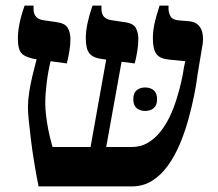

<svg xmlns="http://www.w3.org/2000/svg" viewBox="-20 -667 780 687"><path d="M118 0Q109 -45 102 -88Q95 -131 90.5 -168.5Q86 -206 83 -235.5Q80 -265 80 -283Q80 -308 84.5 -337.5Q89 -367 96.5 -397.5Q104 -428 111 -455L98 -457Q78 -462 66 -469Q54 -476 49 -490.5Q44 -505 44 -530Q44 -553 49.5 -581.5Q55 -610 68 -647H100V-636Q100 -616 110 -606Q120 -596 140 -594L181 -588Q213 -584 222.5 -567Q232 -550 232 -528Q232 -506 228 -482.5Q224 -459 219 -440L161 -448Q152 -411 147 -370.5Q142 -330 142 -298Q142 -280 144.5 -256.5Q147 -233 152.5 -204.5Q158 -176 168 -141H304L360 -454L344 -456Q313 -460 300 -476Q287 -492 287 -529Q287 -555 293 -583.5Q299 -612 311 -647H343V-636Q343 -616 353 -606Q363 -596 384 -594L424 -588Q457 -584 466 -567Q475 -550 475 -528Q475 -506 471 -482.5Q467 -459 462 -440L415 -446L360 -141H451Q483 -141 508 -155.5Q533 -170 552.5 -194Q572 -218 586.5 -248Q601 -278 611 -310Q621 -342 628 -372Q635 -402 638 -425L643 -448L583 -454Q552 -457 539.5 -474Q527 -491 527 -530Q527 -553 532 -578.5Q537 -604 551 -647H583V-636Q583 -622 590 -609Q597 -596 620 -594L657 -591Q678 -589 689.5 -577.5Q701 -566 704.5 -548Q708 -530 705 -509L687 -401Q683 -367 674.5 -325Q666 -283 653.5 -238Q641 -193 623 -150.5Q605 -108 580.5 -74Q556 -40 524 -20Q492 0 452 0ZM457 -312Q457 -334 469 -344Q481 -354 499 -354Q518 -354 530 -344Q542 -334 542 -312Q542 -290 530 -280Q518 -270 499 -270Q481 -270 469 -280Q457 -290 457 -312Z"/></svg>

Font: Noto Serif Hebrew SemiBold
Style: Regular
Weight: 600
Version: Version 2.003